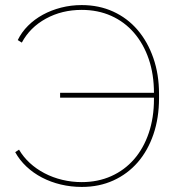

<svg xmlns="http://www.w3.org/2000/svg" viewBox="-20 -729 702 757"><path d="M303 8Q371 8 427 -17.5Q483 -43 523 -89Q563 -135 585 -199.5Q607 -264 607 -342V-359Q607 -436 584.5 -500.5Q562 -565 522 -611.5Q482 -658 426 -683.5Q370 -709 302 -709Q260 -709 221 -699Q182 -689 149 -671Q116 -653 90.5 -627.5Q65 -602 50 -571L66 -561Q98 -621 161 -655.5Q224 -690 302 -690Q366 -690 418.5 -666.5Q471 -643 508.5 -599.5Q546 -556 566.5 -496Q587 -436 587 -362V-338Q587 -265 566.5 -204.5Q546 -144 508.5 -101Q471 -58 418.5 -34.5Q366 -11 302 -11Q263 -11 225.5 -20Q188 -29 155.5 -46Q123 -63 97.5 -86.5Q72 -110 55 -139L40 -129Q57 -98 84 -72.5Q111 -47 145.5 -29Q180 -11 220 -1.5Q260 8 302 8ZM217 -363V-344H601V-363Z"/></svg>

Font: Fixel Variable
Style: Regular
Weight: 100
Width: 3
Designer: AlfaBravo + MacPaw
Foundry: Kyrylo Tkachov, Marchela Mozhyna, Serhii Makarenko, Maria Weinstein, Zakhar Kryvoshyya
Version: Version 1.211